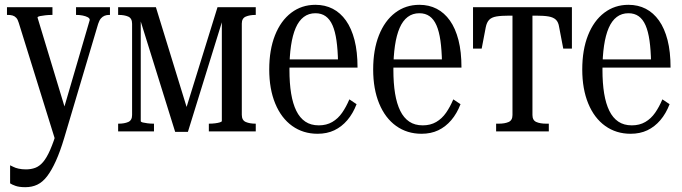

<svg xmlns="http://www.w3.org/2000/svg" viewBox="-20 -546 2836 798"><path d="M259 -67 239 -15 212 44 58 -451Q54 -465 47.5 -472Q41 -479 32.5 -481.5Q24 -484 13 -484H9V-516H198V-484H196Q183 -484 169 -482.5Q155 -481 145.5 -479Q136 -477 136 -473ZM247 27Q230 84 212 123.5Q194 163 175.5 187Q157 211 135 221.5Q113 232 85 232Q60 232 44.5 226.5Q29 221 22 216V141Q27 143 35.5 147.5Q44 152 57.5 155Q71 158 88 158Q109 158 126.5 151.5Q144 145 159 127.5Q174 110 188.5 77Q203 44 219 -9L234 -56L353 -463Q353 -470 344.5 -474.5Q336 -479 323.5 -481.5Q311 -484 298 -484H296V-516H437V-484H433Q423 -484 414.5 -480.5Q406 -477 399.5 -469.5Q393 -462 388 -447Z M628 -516 768 -61H743L884 -516H1043V-484H1042Q1018 -484 1001.5 -477Q985 -470 985 -448V-69Q985 -46 1001.5 -39Q1018 -32 1042 -32H1043V0H848V-32H849Q862 -32 874 -33.5Q886 -35 894 -37.5Q902 -40 902 -43V-494L914 -492L761 2H708L554 -492L565 -493V-43Q565 -39 573 -37Q581 -35 593.5 -33.5Q606 -32 618 -32H620V0H471V-32H473Q497 -32 513 -39Q529 -46 529 -68V-447Q529 -470 513 -477Q497 -484 473 -484H471V-516Z M1183 -256Q1183 -200 1190 -157.5Q1197 -115 1211.5 -85.5Q1226 -56 1249 -40.5Q1272 -25 1305 -25Q1337 -25 1361 -39Q1385 -53 1402 -77.5Q1419 -102 1432 -133L1462 -113Q1447 -74 1423.5 -46.5Q1400 -19 1369.5 -4.5Q1339 10 1300 10Q1240 10 1194.5 -22.5Q1149 -55 1124 -115.5Q1099 -176 1099 -257Q1099 -339 1123 -399.5Q1147 -460 1190.5 -493Q1234 -526 1291 -526Q1331 -526 1363 -509.5Q1395 -493 1418 -460.5Q1441 -428 1453.5 -379.5Q1466 -331 1466 -265H1162V-299H1405L1385 -287Q1384 -339 1378.5 -377.5Q1373 -416 1362 -441Q1351 -466 1333.5 -478.5Q1316 -491 1291 -491Q1263 -491 1242.5 -475.5Q1222 -460 1209 -430Q1196 -400 1189.5 -356Q1183 -312 1183 -256Z M1615 -256Q1615 -200 1622 -157.5Q1629 -115 1643.5 -85.5Q1658 -56 1681 -40.5Q1704 -25 1737 -25Q1769 -25 1793 -39Q1817 -53 1834 -77.5Q1851 -102 1864 -133L1894 -113Q1879 -74 1855.5 -46.5Q1832 -19 1801.5 -4.5Q1771 10 1732 10Q1672 10 1626.5 -22.5Q1581 -55 1556 -115.5Q1531 -176 1531 -257Q1531 -339 1555 -399.5Q1579 -460 1622.5 -493Q1666 -526 1723 -526Q1763 -526 1795 -509.5Q1827 -493 1850 -460.5Q1873 -428 1885.5 -379.5Q1898 -331 1898 -265H1594V-299H1837L1817 -287Q1816 -339 1810.5 -377.5Q1805 -416 1794 -441Q1783 -466 1765.5 -478.5Q1748 -491 1723 -491Q1695 -491 1674.5 -475.5Q1654 -460 1641 -430Q1628 -400 1621.5 -356Q1615 -312 1615 -256Z M2152 -481V-516H2357V-344H2321L2304 -433Q2301 -454 2290.5 -464Q2280 -474 2260.5 -477.5Q2241 -481 2207 -481ZM2152 -481H2097Q2063 -481 2043 -477.5Q2023 -474 2013 -463.5Q2003 -453 1999 -433L1982 -344H1946V-516H2152ZM2193 -68Q2193 -46 2209 -39Q2225 -32 2250 -32H2261V0H2042V-32H2053Q2078 -32 2094 -39Q2110 -46 2110 -68V-516H2193Z M2484 -256Q2484 -200 2491 -157.5Q2498 -115 2512.5 -85.5Q2527 -56 2550 -40.5Q2573 -25 2606 -25Q2638 -25 2662 -39Q2686 -53 2703 -77.5Q2720 -102 2733 -133L2763 -113Q2748 -74 2724.5 -46.5Q2701 -19 2670.5 -4.5Q2640 10 2601 10Q2541 10 2495.5 -22.5Q2450 -55 2425 -115.5Q2400 -176 2400 -257Q2400 -339 2424 -399.5Q2448 -460 2491.5 -493Q2535 -526 2592 -526Q2632 -526 2664 -509.5Q2696 -493 2719 -460.5Q2742 -428 2754.5 -379.5Q2767 -331 2767 -265H2463V-299H2706L2686 -287Q2685 -339 2679.5 -377.5Q2674 -416 2663 -441Q2652 -466 2634.5 -478.5Q2617 -491 2592 -491Q2564 -491 2543.5 -475.5Q2523 -460 2510 -430Q2497 -400 2490.5 -356Q2484 -312 2484 -256Z"/></svg>

Font: Roboto Serif 120pt ExtraCondensed
Style: Regular
Weight: 400
Width: 2
Designer: Greg Gazdowicz
Foundry: Commercial Type
Version: Version 1.008